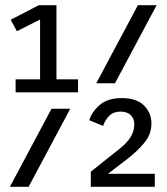

<svg xmlns="http://www.w3.org/2000/svg" viewBox="-20 -718 640 738"><path d="M329 -58 442 -148Q496 -191 496 -238V-243Q496 -262 482.5 -275.5Q469 -289 443 -289Q417 -289 401.5 -274.5Q386 -260 376 -234L323 -256Q334 -290 364.5 -315.5Q395 -341 448 -341Q505 -341 533.5 -312.5Q562 -284 562 -244Q562 -202 535.5 -170Q509 -138 472 -109L395 -50H575V0H329ZM510 -698H582L422 -398H350ZM178 -300H250L90 0H18ZM40 -413H134V-643L45 -598L21 -642L129 -698H197V-413H280V-363H40Z"/></svg>

Font: PlemolJP35 Console
Style: Regular
Weight: 400
Version: v2.0.3; ttfautohint (v1.8.4.7-5d5b-dirty) -l 6 -r 45 -G 200 